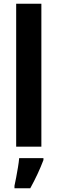

<svg xmlns="http://www.w3.org/2000/svg" viewBox="-20 -780 306 1021"><path d="M200 0H66V-760H200ZM211 71Q183 145 141 221H57V208Q61 190 66 163.5Q71 137 75.5 110Q80 83 82 61H211Z"/></svg>

Font: Noto Sans Kannada Condensed
Style: Bold
Weight: 700
Width: 3
Designer: Jelle Bosma - Monotype Design Team
Foundry: Monotype Imaging Inc.
Version: Version 2.005; ttfautohint (v1.8.4.7-5d5b)